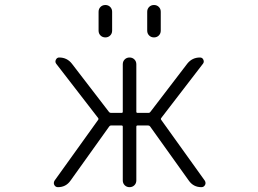

<svg xmlns="http://www.w3.org/2000/svg" viewBox="-20 -777 1040 775"><path d="M475.6 -48.8V-265.6Q475.6 -270.5 470.7 -270.5H427.7Q423.8 -270.5 420.9 -266.6L264.6 -47.9Q246.1 -21.5 213.9 -21.5Q204.1 -21.5 199.2 -30.3Q197.3 -34.2 197.3 -38.1Q197.3 -43 200.2 -47.9L376 -293Q378.9 -296.9 376 -300.8L207 -519.5Q201.2 -527.3 205.6 -536.1Q210 -544.9 218.8 -544.9Q251 -544.9 270.5 -519.5L419.9 -325.2Q422.9 -321.3 427.7 -321.3H470.7Q475.6 -321.3 475.6 -326.2V-517.6Q475.6 -529.3 483.4 -537.1Q491.2 -544.9 502.9 -544.9Q514.6 -544.9 522.5 -537.1Q530.3 -529.3 530.3 -517.6V-326.2Q530.3 -321.3 535.2 -321.3H580.1Q584 -321.3 586.9 -325.2L736.3 -520.5Q755.9 -544.9 787.1 -544.9Q796.9 -544.9 800.8 -536.1Q804.7 -527.3 799.8 -520.5L630.9 -300.8Q627.9 -296.9 630.9 -293L806.6 -47.9Q809.6 -43 809.6 -38.1Q809.6 -34.2 807.6 -30.3Q802.7 -21.5 793 -21.5Q760.7 -21.5 742.2 -47.9L585.9 -266.6Q583 -270.5 578.1 -270.5H535.2Q530.3 -270.5 530.3 -265.6V-48.8Q530.3 -37.1 522.5 -29.3Q514.6 -21.5 502.9 -21.5Q491.2 -21.5 483.4 -29.3Q475.6 -37.1 475.6 -48.8ZM377.9 -653.3V-729.5Q377.9 -741.2 385.7 -749Q393.6 -756.8 405.3 -756.8Q417 -756.8 424.8 -749Q432.6 -741.2 432.6 -729.5V-653.3Q432.6 -641.6 424.8 -633.8Q417 -626 405.3 -626Q393.6 -626 385.7 -633.8Q377.9 -641.6 377.9 -653.3ZM574.2 -653.3V-729.5Q574.2 -741.2 582 -749Q589.8 -756.8 601.6 -756.8Q613.3 -756.8 621.1 -749Q628.9 -741.2 628.9 -729.5V-653.3Q628.9 -641.6 621.1 -633.8Q613.3 -626 601.6 -626Q589.8 -626 582 -633.8Q574.2 -641.6 574.2 -653.3Z"/></svg>

Font: Gen Jyuu Gothic L Monospace Light
Style: Regular
Weight: 300
Designer: [Source Han Sans]
Ryoko NISHIZUKA  (kana & ideographs); Paul D. Hunt (Latin, Greek & Cyrillic); Wenlong ZHANG  (bopomofo
Version: Version 1.002.20150607